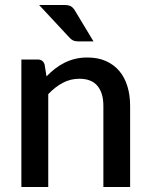

<svg xmlns="http://www.w3.org/2000/svg" viewBox="-20 -748 601 768"><path d="M166 -442.5Q182.5 -459.5 200.2 -473.2Q218 -487 238 -497Q258 -507 280.5 -512.5Q303 -518 329.5 -518Q371.5 -518 403.2 -504Q435 -490 456.8 -464.5Q478.5 -439 489.5 -403.2Q500.5 -367.5 500.5 -324.5V0H393.5V-324.5Q393.5 -376 369.8 -404.5Q346 -433 297.5 -433Q261.5 -433 230.8 -416.5Q200 -400 173 -371.5V0H65.5V-510H130.5Q152.5 -510 158.5 -489.5ZM237.5 -728Q256 -728 265 -722Q274 -716 281 -703.5L354 -582.5H293Q280.5 -582.5 272.8 -586Q265 -589.5 257 -598.5L136.5 -728Z"/></svg>

Font: Lato SemiBold
Style: Regular
Weight: 600
Designer: Lukasz Dziedzic with Adam Twardoch and Botio Nikoltchev
Foundry: tyPoland Lukasz Dziedzic
Version: Version 2.015; 2015-08-06; http://www.latofonts.com/